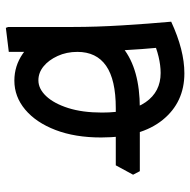

<svg xmlns="http://www.w3.org/2000/svg" viewBox="-17 -480 649 655"><g transform="rotate(-90 307.5 -152.5)"><path d="M51 0 39 -23 71 -82H161V0ZM385 152Q286 152 226 78Q166 4 166 -132Q166 -221 191.5 -287.5Q217 -354 261 -391Q305 -428 360 -428Q410 -428 451.5 -399.5Q493 -371 518 -322.5Q543 -274 543 -213Q543 -114 471 -57Q399 0 266 0H216V-82H266Q363 -82 410.5 -115Q458 -148 458 -213Q458 -250 444 -280.5Q430 -311 408.5 -328.5Q387 -346 361 -346Q332 -346 307 -319.5Q282 -293 266.5 -244.5Q251 -196 251 -129Q251 -31 286.5 20Q322 71 386 71Q412 71 441.5 64Q471 57 505 42L474 83Q467 9 462.5 -73Q458 -155 458 -227V-447L540 -457L543 -449V-227Q543 -149 548.5 -59.5Q554 30 561 107Q464 152 385 152ZM105 0V-82H216V0ZM105 0Q94 0 89.5 -12Q85 -24 85 -42Q85 -60 89.5 -71Q94 -82 105 -82Z"/></g></svg>

Font: Fustat Medium
Style: Regular
Weight: 500
Designer: Mohamed Gaber, Khaled Hosny, Laura Garcia Mut
Foundry: Kief Type Foundry, Alif Type Foundry, Hard Type Foundry
Version: Version 1.007